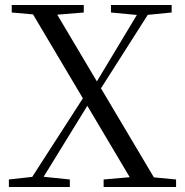

<svg xmlns="http://www.w3.org/2000/svg" viewBox="-20 -748 740 768"><path d="M15.5 0V-30.1L123.4 -42.1H143.1L259.3 -30.1V0ZM82.8 0 329.1 -382 354.9 -359.9H349.7L340 -342.3L129.4 0ZM394.5 0V-30.1L531.6 -42.1H558.5L684.3 -30.1V0ZM372 -376 347.1 -396.6H351.5L361 -411.6L551.4 -728H596.1ZM522.2 0 89.8 -728H186L618.4 0ZM26.9 -698V-728H315.1V-698L179.7 -686.9H152ZM423.8 -698V-728H666.6V-698L556.8 -687.2H537.7Z"/></svg>

Font: Noto Serif KR ExtraLight
Style: Regular
Weight: 200
Designer: Ryoko NISHIZUKA 西塚涼子 (kana & ideographs); Frank Grießhammer (Latin, Greek & Cyrillic); Wenlong ZHANG 张文龙 (bopomofo); San
Foundry: Adobe
Version: Version 2.002-H1;hotconv 1.1.0;makeotfexe 2.6.0